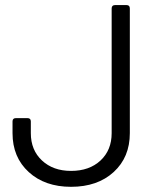

<svg xmlns="http://www.w3.org/2000/svg" viewBox="-20 -720 620 748"><path d="M256.8 7.8Q154.8 7.8 91.8 -49.8Q28.8 -107.4 28.8 -201.2V-247.1Q28.8 -259.8 42 -259.8H86.9Q100.1 -259.8 100.1 -247.1V-201.2Q100.1 -135.3 143.6 -94.7Q187 -54.2 256.8 -54.2Q328.1 -54.2 371.6 -94.7Q415 -135.3 415 -201.2V-687Q415 -700.2 428.2 -700.2H473.1Q485.8 -700.2 485.8 -687V-201.2Q485.8 -107.4 422.9 -49.8Q359.9 7.8 256.8 7.8Z"/></svg>

Font: Barlow
Style: Regular
Weight: 400
Designer: Jeremy Tribby
Foundry: Jeremy Tribby
Version: Version 1.101